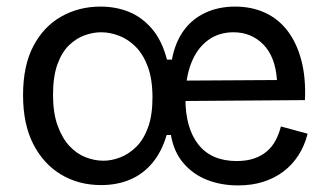

<svg xmlns="http://www.w3.org/2000/svg" viewBox="-20 -550 996 583"><path d="M287 12Q219 12 165.5 -20Q112 -52 81 -112.5Q50 -173 50 -261Q50 -351 81.5 -410.5Q113 -470 166.5 -500Q220 -530 285 -530Q332 -530 371.5 -514Q411 -498 441.5 -462.5Q472 -427 487 -369H502Q512 -422 538 -457.5Q564 -493 604 -511.5Q644 -530 694 -530Q744 -530 784.5 -511.5Q825 -493 853 -456.5Q881 -420 895 -367Q909 -314 906 -246L498 -243V-305L821 -307Q816 -378 779.5 -415Q743 -452 689 -452Q644 -452 611 -427.5Q578 -403 560.5 -358Q543 -313 543 -251Q543 -161 582.5 -111Q622 -61 699 -61Q729 -61 752 -69Q775 -77 791 -91Q807 -105 817 -124Q827 -143 833 -166L914 -144Q905 -108 886.5 -79Q868 -50 841 -29.5Q814 -9 779.5 2Q745 13 703 13Q652 13 609.5 -3.5Q567 -20 537.5 -54Q508 -88 499 -140H486Q471 -89 442.5 -55Q414 -21 374.5 -4.5Q335 12 287 12ZM294 -62Q319 -62 345 -72Q371 -82 393.5 -104Q416 -126 429.5 -163Q443 -200 443 -254Q443 -309 429 -347Q415 -385 392 -408Q369 -431 341.5 -441.5Q314 -452 287 -452Q263 -452 237.5 -443Q212 -434 190 -413Q168 -392 154.5 -355Q141 -318 141 -262Q141 -207 155 -168.5Q169 -130 191 -106.5Q213 -83 240 -72.5Q267 -62 294 -62Z"/></svg>

Font: Bricolage Grotesque 18pt
Style: Regular
Weight: 400
Version: Version 1.001;gftools[0.9.33.dev8+g029e19f]